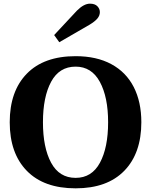

<svg xmlns="http://www.w3.org/2000/svg" viewBox="-20 -1016 823 1046"><path d="M275 -825 399 -958Q437 -996 470 -996Q497 -996 510.5 -982Q524 -968 524 -950Q524 -931 510.5 -915Q497 -899 469 -882L303 -786ZM33 -350Q33 -519 126 -614.5Q219 -710 392 -710Q506 -710 586.5 -666.5Q667 -623 708.5 -542Q750 -461 750 -350Q750 -181 657 -85.5Q564 10 392 10Q219 10 126 -85.5Q33 -181 33 -350ZM569 -350Q569 -487 524 -570Q479 -653 392 -653Q303 -653 258.5 -570.5Q214 -488 214 -350Q214 -212 258.5 -129.5Q303 -47 392 -47Q480 -47 524.5 -129.5Q569 -212 569 -350Z"/></svg>

Font: Trirong ExtraBold
Style: Regular
Weight: 800
Designer: Katatrad Team
Foundry: CadsonDemak
Version: Version 1.001